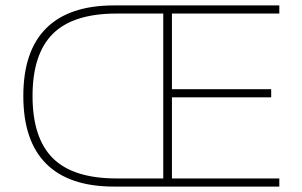

<svg xmlns="http://www.w3.org/2000/svg" viewBox="-20 -688 1112 708"><path d="M400 0Q235 0 150.5 -84Q66 -168 66 -334Q66 -500 150.5 -584Q235 -668 400 -668H1010V-638H614V-359H980V-329H614V-30H1010V0ZM410 -30H582V-638H410Q250 -638 175 -563.5Q100 -489 100 -334Q100 -179 175 -104.5Q250 -30 410 -30Z"/></svg>

Font: Gantari Thin
Style: Regular
Weight: 250
Designer: Anugrah Pasau
Foundry: Lafontype
Version: Version 1.000